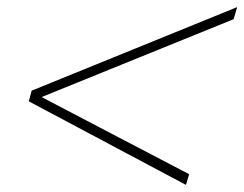

<svg xmlns="http://www.w3.org/2000/svg" viewBox="-20 -559 687 540"><path d="M61 -274 69 -304 647 -539 637 -505 97 -286 512 -69 503 -39Z"/></svg>

Font: Nyght Serif Light Italic
Style: Regular
Weight: 300
Italic angle: -16°
Designer: Maksym Kobuzan
Version: Version 0.410